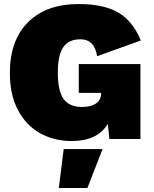

<svg xmlns="http://www.w3.org/2000/svg" viewBox="-20 -690 762 953"><path d="M371 -372H677V0H523L515 -75Q464 10 336 10Q249 10 179.5 -28.5Q110 -67 69.5 -143Q29 -219 29 -328Q29 -490 119.5 -580Q210 -670 371 -670Q494 -670 566.5 -628Q639 -586 679 -489L462 -411Q449 -495 379 -495Q321 -495 294 -455.5Q267 -416 267 -330Q267 -238 296 -198.5Q325 -159 387 -159Q431 -159 456.5 -176.5Q482 -194 482 -228V-229H371ZM414 243H272L296 50H489Z"/></svg>

Font: Work Sans Black
Style: Regular
Weight: 900
Designer: Wei Huang
Foundry: Wei Huang
Version: Version 1.500